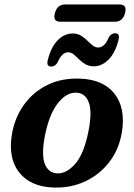

<svg xmlns="http://www.w3.org/2000/svg" viewBox="-20 -825 596 857"><path d="M336 -474Q440 -471 490.8 -407Q541.5 -343 524 -234.5Q511 -157 467.2 -100.8Q423.5 -44.5 358.8 -14.8Q294 15 218 12Q116.5 8.5 65.8 -55.2Q15 -119 33.5 -227.5Q46 -300 86.5 -356.8Q127 -413.5 190.5 -445.2Q254 -477 336 -474ZM231 -51.5Q273.5 -47 314 -91.5Q354.5 -136 375 -240Q391.5 -323.5 377.2 -365.2Q363 -407 325 -411Q279 -415.5 239.2 -365.5Q199.5 -315.5 180.5 -219.5Q164.5 -137 179.2 -96Q194 -55 231 -51.5ZM398.5 -529Q376.5 -529 360.8 -538.5Q345 -548 332.8 -560.2Q320.5 -572.5 309 -582Q297.5 -591.5 284 -591.5Q256 -591.5 237 -546.5Q226.5 -528 208.5 -528Q185 -528 194 -560Q209 -617 238.5 -646.2Q268 -675.5 304 -675.5Q326 -675.5 341.5 -666Q357 -656.5 369.2 -644.2Q381.5 -632 393.2 -622.5Q405 -613 418.5 -613Q447 -613 465.5 -658Q476 -676.5 494.5 -676.5Q517 -676.5 508.5 -644.5Q493.5 -587.5 463.8 -558.2Q434 -529 398.5 -529ZM225 -766Q235 -805 270.5 -805H513.5Q548.5 -805 538 -766.5Q528 -728 493 -728H249.5Q214.5 -728 225 -766Z"/></svg>

Font: Fraunces 9pt Soft SemiBold
Style: Italic
Weight: 600
Italic angle: -16°
Version: Version 1.000;[b76b70a41]